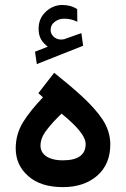

<svg xmlns="http://www.w3.org/2000/svg" viewBox="-20 -769 517 787"><path d="M123.5 -557.1 130.9 -506.3 320.8 -581.5 313.5 -633.3 246.1 -609.4C244.6 -608.9 243.2 -607.9 241.7 -607.9C237.3 -607.4 233.4 -606.9 230 -606.9C206.1 -606.9 188 -625.5 187.5 -644.5C187.5 -660.2 193.4 -671.9 205.1 -680.2C216.3 -688.5 229 -692.4 242.2 -692.4C259.3 -692.4 276.9 -689.9 296.9 -679.7L296.4 -731.9C277.3 -743.2 260.3 -748.5 235.4 -748.5C210 -748.5 187.5 -739.3 168 -721.2C147.9 -702.6 138.2 -679.2 138.2 -650.9C138.2 -613.8 153.8 -595.2 175.8 -577.6ZM156.2 -370.1C122.1 -334.5 94.7 -300.8 74.7 -268.6C54.7 -235.8 44.4 -200.2 44.4 -161.1C44.4 -115.2 61.5 -77.1 95.7 -47.4C129.4 -17.1 177.2 -2 238.3 -2C295.4 -2 342.3 -17.6 378.4 -48.8C414.1 -80.1 432.1 -122.6 432.1 -176.8C432.1 -212.9 421.4 -247.1 400.4 -279.3C357.9 -343.3 284.2 -404.3 202.1 -470.7L137.2 -387.2ZM331.1 -178.7C331.1 -134.3 299.8 -111.8 237.8 -111.8C176.8 -111.8 146 -137.2 146 -171.9C146 -192.9 154.3 -214.4 171.4 -236.3C188 -258.3 208.5 -280.3 232.4 -303.2C276.9 -266.6 331.1 -217.3 331.1 -178.7Z"/></svg>

Font: Vazirmatn Medium
Style: Regular
Weight: 500
Designer: Saber Rastikerdar
Foundry: Saber Rastikerdar
Version: Version 33.003